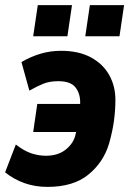

<svg xmlns="http://www.w3.org/2000/svg" viewBox="-25 -720 506 752"><path d="M161 12Q113 12 71.5 -2.5Q30 -17 -5 -45L37 -154Q69 -129 97.5 -119.5Q126 -110 155 -110Q203 -110 233.5 -135Q264 -160 271 -194Q279 -229 284 -259Q289 -289 289 -319Q289 -355 270 -378.5Q251 -402 203 -402Q169 -402 144.5 -392Q120 -382 90 -365L59 -477Q97 -499 135 -510Q173 -521 214 -521Q283 -521 330.5 -495.5Q378 -470 402.5 -426.5Q427 -383 427 -329Q427 -290 421.5 -248Q416 -206 402 -157Q380 -84 321 -36Q262 12 161 12ZM105 -203 121 -313H313L297 -203ZM309 -578 327 -700H461L443 -578ZM105 -578 123 -700H257L239 -578Z"/></svg>

Font: Finlandica
Style: Italic
Weight: 400
Italic angle: -8°
Designer: Niklas Ekholm, Juho Hiilivirta, Jaakko Suomalainen
Foundry: Helsinki Type Studio
Version: Version 1.064